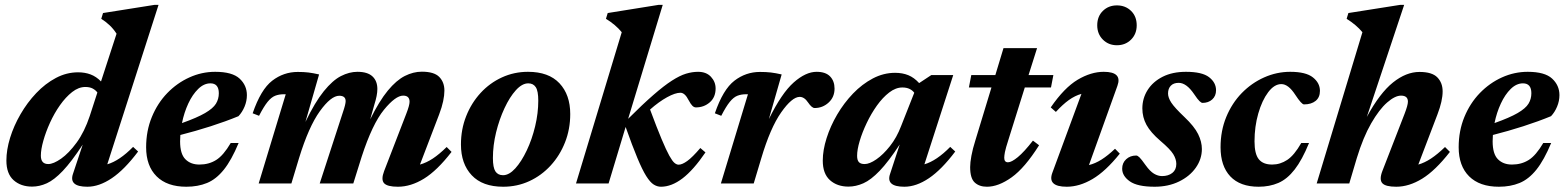

<svg xmlns="http://www.w3.org/2000/svg" viewBox="-20 -732 6246 766"><path d="M531 -127.5Q476.5 -55 426 -21Q375.5 13 328.5 13Q254 13 271 -38L310 -155Q265 -86.5 230.5 -50.2Q196 -14 166.8 -0.8Q137.5 12.5 108 12.5Q63 12.5 34.2 -13.2Q5.5 -39 5.5 -91.5Q5.5 -134 20.2 -182Q35 -230 61.8 -276.2Q88.5 -322.5 124.5 -360.5Q160.5 -398.5 203 -421Q245.5 -443.5 291.5 -443.5Q319 -443.5 341.5 -435Q364 -426.5 383 -407L445 -597.5Q432.5 -617 417 -631.5Q401.5 -646 384 -657L391 -680L596 -712.5H612.5L408 -76.5Q456.5 -90.5 511 -146ZM143 -111Q143 -77.5 172.5 -77.5Q193 -77.5 223.8 -99Q254.5 -120.5 285.8 -163.2Q317 -206 338 -269L368.5 -363Q361.5 -372.5 349.8 -378.8Q338 -385 320.5 -385Q293.5 -385 267.8 -364.8Q242 -344.5 219.2 -312.2Q196.5 -280 179.5 -242.5Q162.5 -205 152.8 -170.2Q143 -135.5 143 -111Z M932 -161.5Q903.5 -93 873 -55Q842.5 -17 806 -2Q769.5 13 723.5 13Q646.5 13 604.8 -28.5Q563 -70 563 -144.5Q563 -210 585.8 -265.2Q608.5 -320.5 647.5 -360.8Q686.5 -401 735.8 -423.2Q785 -445.5 838.5 -445.5Q906.5 -445.5 935.8 -418.5Q965 -391.5 965 -352.5Q965 -329 955.8 -306.8Q946.5 -284.5 931.5 -268.5Q880.5 -247.5 820.5 -228.2Q760.5 -209 699.5 -193.5Q698.5 -180.5 698.5 -168Q698.5 -118 719.5 -96.8Q740.5 -75.5 775.5 -75.5Q813.5 -75.5 842.5 -93.8Q871.5 -112 900.5 -161.5ZM819.5 -399.5Q793.5 -399.5 770.8 -377.2Q748 -355 731.2 -319Q714.5 -283 706 -241Q766.5 -262.5 798.2 -281Q830 -299.5 841.5 -318.2Q853 -337 853 -360Q853 -399.5 819.5 -399.5Z M1781.5 -126Q1724 -51.5 1671.5 -19.2Q1619 13 1567.5 13Q1525 13 1512.2 -1.2Q1499.5 -15.5 1512.5 -49.5L1601 -278.5Q1614 -312 1614 -326Q1614 -350.5 1588.5 -350.5Q1558 -350.5 1511.8 -294Q1465.5 -237.5 1423 -107L1389.5 0H1255.5L1348 -284Q1359 -316 1359 -328.5Q1359 -350 1333.5 -350Q1300.5 -350 1256 -288.2Q1211.5 -226.5 1173 -101L1142.5 0H1012L1120 -356H1112.5Q1093 -356 1077.8 -350Q1062.5 -344 1047.5 -325.5Q1032.5 -307 1013.5 -270L988 -280Q1020.5 -375 1066 -410Q1111.5 -445 1168 -445Q1192 -445 1210.5 -442.8Q1229 -440.5 1253 -435L1198.5 -245.5Q1236.5 -324.5 1271.8 -368Q1307 -411.5 1340.2 -428.5Q1373.5 -445.5 1406 -445.5Q1446.5 -445.5 1466 -427.2Q1485.5 -409 1485.5 -377Q1485.5 -364 1482.5 -348.8Q1479.5 -333.5 1473.5 -314.5L1457 -256Q1493 -329 1527.2 -370.5Q1561.5 -412 1595.2 -429Q1629 -446 1663 -446Q1712 -446 1732.5 -425Q1753 -404 1753 -370.5Q1753 -352 1748 -328.2Q1743 -304.5 1732 -275.5L1655.5 -75.5Q1681 -82.5 1706.8 -99.5Q1732.5 -116.5 1762 -145.5Z M2086.5 -445.5Q2169 -445.5 2212 -399.8Q2255 -354 2255 -277Q2255 -216.5 2234.2 -164Q2213.5 -111.5 2176.8 -71.5Q2140 -31.5 2091.5 -9.2Q2043 13 1987.5 13Q1905 13 1862 -32.8Q1819 -78.5 1819 -155.5Q1819 -216 1839.8 -268.5Q1860.5 -321 1897.2 -361Q1934 -401 1982.5 -423.2Q2031 -445.5 2086.5 -445.5ZM1987 -33Q2011 -33 2035.8 -60.2Q2060.5 -87.5 2081.5 -131.8Q2102.5 -176 2115 -228.2Q2127.5 -280.5 2127.5 -330.5Q2127.5 -369 2117.5 -384.2Q2107.5 -399.5 2087.5 -399.5Q2063 -399.5 2038.2 -372.2Q2013.5 -345 1992.8 -300.5Q1972 -256 1959.2 -204Q1946.5 -152 1946.5 -101.5Q1946.5 -63.5 1956.5 -48.2Q1966.5 -33 1987 -33Z M2624 -712.5 2486 -258Q2544.5 -316.5 2586.8 -353.2Q2629 -390 2660.5 -410.2Q2692 -430.5 2716.8 -438Q2741.5 -445.5 2765 -445.5Q2798 -445.5 2816.5 -425.5Q2835 -405.5 2835 -379Q2835 -344 2811.8 -323.8Q2788.5 -303.5 2756.5 -303.5Q2749 -303.5 2742.5 -309.8Q2736 -316 2727.5 -332Q2712.5 -362 2694.5 -362Q2674 -362 2641.2 -344Q2608.5 -326 2573.5 -295Q2601 -221 2619.5 -177Q2638 -133 2650.2 -111Q2662.5 -89 2671 -82Q2679.5 -75 2687.5 -75Q2701.5 -75 2722 -89.8Q2742.5 -104.5 2774 -141.5L2794.5 -124Q2746.5 -53.5 2702.8 -20.2Q2659 13 2617 13Q2602 13 2588 4.2Q2574 -4.5 2558.2 -29.5Q2542.5 -54.5 2522.8 -101.8Q2503 -149 2476 -225.5L2408 0H2278L2460.5 -603.5Q2436 -633.5 2397.5 -657L2404.5 -680L2607 -712.5Z M2964 -356H2956.5Q2937 -356 2921.8 -350Q2906.5 -344 2891.5 -325.5Q2876.5 -307 2857.5 -270L2832 -280Q2864.5 -375 2910 -410Q2955.5 -445 3012 -445Q3036.5 -445 3055.5 -442.8Q3074.5 -440.5 3098.5 -435L3047.5 -257Q3098.5 -360.5 3146.5 -403Q3194.5 -445.5 3238 -445.5Q3274 -445.5 3291.8 -427Q3309.5 -408.5 3309.5 -378.5Q3309.5 -344.5 3285.8 -322.8Q3262 -301 3230 -301Q3219 -301 3204 -323Q3189 -345.5 3170.5 -345.5Q3140 -345.5 3096.5 -283.5Q3053 -221.5 3017 -100L2987 0H2856Z M3531 -38 3569.5 -155.5Q3524.5 -87 3489.5 -50.5Q3454.5 -14 3424.5 -0.8Q3394.5 12.5 3365 12.5Q3320 12.5 3291.2 -13.2Q3262.5 -39 3262.5 -91Q3262.5 -133 3277.8 -181Q3293 -229 3320 -275Q3347 -321 3383.2 -358.8Q3419.5 -396.5 3462.2 -419Q3505 -441.5 3551 -441.5Q3580.5 -441.5 3603.8 -432Q3627 -422.5 3647 -400.5L3695.5 -432.5H3783L3668 -76.5Q3716.5 -90.5 3771 -146L3791 -127.5Q3736.5 -55 3686 -21Q3635.5 13 3588 13Q3513.5 13 3531 -38ZM3399.5 -110.5Q3399.5 -92.5 3406.8 -85Q3414 -77.5 3429.5 -77.5Q3449 -77.5 3476.2 -96.2Q3503.5 -115 3530.5 -149Q3557.5 -183 3575 -229L3627.5 -362Q3620.5 -371.5 3608.8 -377.2Q3597 -383 3580 -383Q3553.5 -383 3527.5 -363Q3501.5 -343 3478.5 -310.8Q3455.5 -278.5 3437.8 -241.2Q3420 -204 3409.8 -169.5Q3399.5 -135 3399.5 -110.5Z M4003.5 -175.5Q3992 -140 3989.2 -125.2Q3986.5 -110.5 3986.5 -102.5Q3986.5 -84.5 4001.5 -84.5Q4015.5 -84.5 4040.8 -105.2Q4066 -126 4101 -171L4125.5 -152.5Q4068.5 -62 4016 -24.5Q3963.5 13 3917.5 13Q3887 13 3868.8 -3.8Q3850.5 -20.5 3850.5 -65.5Q3850.5 -83 3855.5 -110.5Q3860.5 -138 3871.5 -172.5L3935.5 -383H3845.5L3855 -432.5H3951L3983.5 -540H4117.5L4083.5 -432.5H4182.5L4173 -383H4068.5Z M4357.5 -631Q4357.5 -666.5 4380 -688.5Q4402.5 -710.5 4436 -710.5Q4470 -710.5 4492.5 -688.5Q4515 -666.5 4515 -631Q4515 -596.5 4492.5 -574Q4470 -551.5 4436 -551.5Q4402.5 -551.5 4380 -574Q4357.5 -596.5 4357.5 -631ZM4178.5 -43 4294.5 -357.5Q4269 -350.5 4244.2 -332.8Q4219.5 -315 4192.5 -285.5L4172 -303.5Q4226 -382 4279.2 -413.8Q4332.5 -445.5 4383.5 -445.5Q4458.5 -445.5 4438 -389.5L4324.5 -73.5Q4349.5 -79.5 4374.8 -95.5Q4400 -111.5 4428.5 -138.5L4447.5 -119Q4391 -48.5 4338.8 -17.8Q4286.5 13 4236 13Q4157.5 13 4178.5 -43Z M4513 -111.5Q4518.5 -111.5 4526 -104.2Q4533.5 -97 4550.5 -73Q4568 -48.5 4584 -39Q4600 -29.5 4616 -29.5Q4641 -29.5 4657 -42Q4673 -54.5 4673 -78Q4673 -97 4660.8 -117Q4648.5 -137 4609.5 -170Q4570.5 -203.5 4554 -233.8Q4537.5 -264 4537.5 -299.5Q4537.5 -339.5 4558.5 -372.8Q4579.5 -406 4618.5 -425.8Q4657.5 -445.5 4711.5 -445.5Q4776 -445.5 4803.8 -424Q4831.5 -402.5 4831.5 -372Q4831.5 -349 4816.2 -335.2Q4801 -321.5 4777.5 -321.5Q4773 -321.5 4765.5 -328.5Q4758 -335.5 4744 -356.5Q4713.5 -401.5 4682.5 -401.5Q4662 -401.5 4651 -390Q4640 -378.5 4640 -359Q4640 -342.5 4653 -322.5Q4666 -302.5 4705.5 -265Q4745 -227.5 4760 -197Q4775 -166.5 4775 -137.5Q4775 -97.5 4750.8 -63Q4726.5 -28.5 4683.8 -7.8Q4641 13 4586.5 13Q4518 13 4487.5 -8.5Q4457 -30 4457 -59Q4457 -82 4473 -96.8Q4489 -111.5 4513 -111.5Z M5092 -396.5Q5064 -396.5 5039.5 -364Q5015 -331.5 5000 -279.2Q4985 -227 4985 -168Q4985 -118 5002 -96.8Q5019 -75.5 5055.5 -75.5Q5087.5 -75.5 5115.5 -94Q5143.5 -112.5 5171.5 -161.5H5202.5Q5175 -94 5145.2 -55.8Q5115.5 -17.5 5080.2 -2.2Q5045 13 5001.5 13Q4927.5 13 4888.5 -28.2Q4849.5 -69.5 4849.5 -144.5Q4849.5 -210 4872.2 -265.2Q4895 -320.5 4934.2 -360.8Q4973.5 -401 5023.5 -423.2Q5073.5 -445.5 5127.5 -445.5Q5190 -445.5 5218 -423.2Q5246 -401 5246 -369.5Q5246 -343.5 5228.8 -329.5Q5211.5 -315.5 5182.5 -315.5Q5173 -315 5147.5 -354Q5120 -396.5 5092 -396.5Z M5393 -101 5363 0H5233L5415.5 -603.5Q5391 -633 5352.5 -657L5359.5 -680L5565.5 -712.5H5582L5433 -265.5Q5485 -361 5537.5 -403Q5590 -445 5643 -445Q5693.5 -445 5714.5 -423.2Q5735.5 -401.5 5735.5 -367.5Q5735.5 -329.5 5715 -276L5638.5 -75.5Q5663.5 -82.5 5689.2 -99.5Q5715 -116.5 5745 -145.5L5764.5 -126Q5706.5 -51.5 5654 -19.2Q5601.5 13 5550.5 13Q5507.5 13 5494.8 -1.2Q5482 -15.5 5495 -49.5L5583.5 -277.5Q5597 -312.5 5597 -326.5Q5597 -350.5 5569.5 -350.5Q5545.5 -350.5 5514 -323Q5482.5 -295.5 5450.5 -240Q5418.5 -184.5 5393 -101Z M6168.5 -161.5Q6140 -93 6109.5 -55Q6079 -17 6042.5 -2Q6006 13 5960 13Q5883 13 5841.2 -28.5Q5799.5 -70 5799.5 -144.5Q5799.5 -210 5822.2 -265.2Q5845 -320.5 5884 -360.8Q5923 -401 5972.2 -423.2Q6021.5 -445.5 6075 -445.5Q6143 -445.5 6172.2 -418.5Q6201.5 -391.5 6201.5 -352.5Q6201.5 -329 6192.2 -306.8Q6183 -284.5 6168 -268.5Q6117 -247.5 6057 -228.2Q5997 -209 5936 -193.5Q5935 -180.5 5935 -168Q5935 -118 5956 -96.8Q5977 -75.5 6012 -75.5Q6050 -75.5 6079 -93.8Q6108 -112 6137 -161.5ZM6056 -399.5Q6030 -399.5 6007.2 -377.2Q5984.5 -355 5967.8 -319Q5951 -283 5942.5 -241Q6003 -262.5 6034.8 -281Q6066.5 -299.5 6078 -318.2Q6089.5 -337 6089.5 -360Q6089.5 -399.5 6056 -399.5Z"/></svg>

Font: Newsreader Text
Style: Bold Italic
Weight: 700
Italic angle: -17°
Designer: Hugues Gentile
Foundry: Production Type
Version: Version 1.001